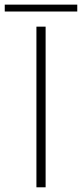

<svg xmlns="http://www.w3.org/2000/svg" viewBox="-114 -797 349 817"><path d="M-93.8 -748V-777.3H214.8V-748ZM41 0V-683.6H80.1V0Z"/></svg>

Font: Post No Bills Jaffna Light
Style: Regular
Weight: 300
Designer: Kosala Senevirathne, Siva Puranthara, Lasantha Premarathna, Tharique Azeez
Foundry: Mooniak
Version: Version 1.220 ; ttfautohint (v1.6)